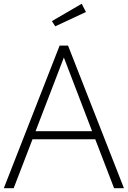

<svg xmlns="http://www.w3.org/2000/svg" viewBox="-25 -990 672 1010"><path d="M-4.9 0 288.6 -750H333L627 0H575.2L476.1 -257.3H146L46.9 0ZM311 -687.5 162.1 -299.8H459.5ZM265.6 -851.6 248 -878.9 404.8 -970.2 427.2 -926.8Z"/></svg>

Font: Spartan MB Light
Style: Regular
Weight: 300
Designer: Matt Bailey, Mirko Velimirovic
Foundry: Matt Bailey
Version: Version 1.005